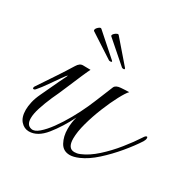

<svg xmlns="http://www.w3.org/2000/svg" viewBox="-110 -558 677 675"><g transform="rotate(30 228.5 -220.5)"><path d="M205 -351 108 -414Q106 -415 106 -418Q106 -424 114 -431Q122 -438 126 -434L214 -356Q216 -354 216 -353Q216 -351 212.5 -350.5Q209 -350 205 -351ZM257 -352 170 -428Q168 -429 168 -432Q169 -438 178 -444Q187 -450 190 -445L267 -356Q268 -354 268 -353Q268 -351 264.5 -350.5Q261 -350 257 -352ZM85 6Q66 6 52 -9.5Q38 -25 38 -55Q38 -69 42 -87Q46 -105 56 -126Q79 -176 90 -198.5Q101 -221 104 -227Q107 -233 105 -232Q103 -231 90.5 -213.5Q78 -196 62.5 -173.5Q47 -151 33 -135Q30 -131 26 -131Q22 -131 22 -135Q22 -139 26 -144Q54 -186 73 -214.5Q92 -243 111 -274Q121 -291 135 -290.5Q149 -290 165 -290Q161 -283 149 -255.5Q137 -228 123 -194.5Q109 -161 97 -136Q84 -106 76 -81Q68 -56 68 -38Q68 -10 89 -6Q102 -3 119.5 -18Q137 -33 155.5 -58.5Q174 -84 191.5 -115Q209 -146 222 -175Q234 -202 245 -229.5Q256 -257 264 -276Q269 -287 289 -288.5Q309 -290 322 -290Q313 -281 298 -253Q283 -225 268 -188Q253 -151 243 -114.5Q233 -78 233 -51Q233 -11 260 -11Q265 -11 270.5 -12Q276 -13 283 -16Q312 -28 342 -55Q372 -82 398.5 -115Q425 -148 443 -176Q449 -186 454 -186Q457 -186 457 -181Q457 -174 452 -166Q434 -138 406.5 -105Q379 -72 348 -44Q317 -16 287 -3Q266 6 251 6Q224 6 211.5 -17Q199 -40 199 -70Q199 -98 206 -120Q181 -70 150.5 -32Q120 6 85 6ZM205 -351 108 -414Q106 -415 106 -418Q106 -424 114 -431Q122 -438 126 -434L214 -356Q216 -354 216 -353Q216 -351 212.5 -350.5Q209 -350 205 -351Z"/></g></svg>

Font: Gwendolyn
Style: Regular
Weight: 400
Designer: Robert E. Leuschke
Foundry: Robert E. Leuschke
Version: Version 1.010; ttfautohint (v1.8.3)